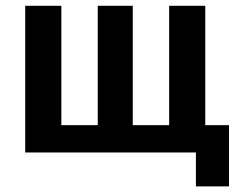

<svg xmlns="http://www.w3.org/2000/svg" viewBox="-20 -540 859 680"><path d="M197.3 -96.7H326.2V-519.5H450.2V-96.7H579.1V-519.5H707V-96.7H791V120.1H673.8V0H69.3V-519.5H197.3Z"/></svg>

Font: Mgen+ 1c bold
Style: Bold
Weight: 700
Designer: [Source Han Sans]
Ryoko NISHIZUKA  (kana & ideographs); Paul D. Hunt (Latin, Greek & Cyrillic); Wenlong ZHANG  (bopomofo
Version: Version 1.059.20150602